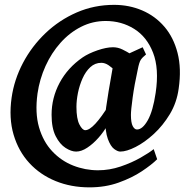

<svg xmlns="http://www.w3.org/2000/svg" viewBox="-20 -619 804 807"><path d="M731 -246.6Q723.1 -188 694.1 -139.6Q665 -91.3 626.5 -55.9Q587.9 -20.5 549.8 -1.2Q511.7 18.1 485.4 18.1Q474.6 18.1 459.7 7.1Q444.8 -3.9 433.3 -34.9Q421.9 -65.9 421.9 -126Q421.9 -139.2 426.3 -169.4Q430.7 -199.7 436.5 -235.6Q442.4 -271.5 448 -302Q453.6 -332.5 455.6 -345.7Q458.5 -359.4 481 -372.8Q503.4 -386.2 531.5 -398.4Q559.6 -410.6 579.6 -420.4L593.8 -390.1Q578.6 -377.9 571.8 -367.7Q564.9 -357.4 559.1 -327.1Q544.9 -262.7 537.6 -209.2Q530.3 -155.8 530.3 -136.2Q530.3 -103.5 537.8 -89.1Q545.4 -74.7 555.7 -74.7Q579.1 -74.7 601.1 -113.5Q623 -152.3 634.3 -229Q649.4 -330.6 623.3 -397.5Q597.2 -464.4 543.9 -497.6Q490.7 -530.8 424.3 -530.8Q369.1 -530.8 320.8 -506.3Q272.5 -481.9 234.4 -439.2Q196.3 -396.5 171.4 -341.6Q146.5 -286.6 137.7 -226.1Q126.5 -144.5 144 -84Q161.6 -23.4 199.5 16.8Q237.3 57.1 287.6 76.9Q337.9 96.7 392.1 96.7Q440.4 96.7 487.1 80.8Q533.7 64.9 570.6 43.9Q607.4 22.9 626 7.8L640.6 50.3Q617.7 73.2 576.2 100.8Q534.7 128.4 478.8 148.4Q422.9 168.5 356 168.5Q278.8 168.5 213.9 142.1Q148.9 115.7 103.3 66.2Q57.6 16.6 37.1 -53Q16.6 -122.6 28.8 -208.5Q39.6 -284.2 76.4 -354.2Q113.3 -424.3 171.1 -479.5Q229 -534.7 302.5 -566.7Q376 -598.6 459.5 -598.6Q522.9 -598.6 577.6 -575.2Q632.3 -551.8 670.9 -506.8Q709.5 -461.9 726.3 -396.5Q743.2 -331.1 731 -246.6ZM556.6 -379.9Q546.9 -373.5 540 -357.9Q533.2 -342.3 527.8 -325.4Q522.5 -308.6 517.6 -296.4Q512.7 -284.2 506.8 -284.2Q501 -284.2 490.2 -294.9Q479.5 -305.7 465.8 -319.8Q452.1 -334 436.8 -344.5Q421.4 -355 405.8 -355Q379.4 -355 359.6 -336.7Q339.8 -318.4 326.9 -289.3Q314 -260.3 307.6 -228.5Q301.3 -196.8 301.3 -169.9Q301.3 -120.1 313.7 -95.9Q326.2 -71.8 338.4 -71.8Q372.6 -71.8 439.5 -180.2L431.2 -92.3Q416.5 -65.4 394 -40Q371.6 -14.6 346.9 1.7Q322.3 18.1 299.8 18.1Q279.8 18.1 255.6 2.7Q231.4 -12.7 214.1 -46.6Q196.8 -80.6 196.8 -136.7Q196.8 -208 230.7 -271.2Q264.6 -334.5 327.6 -377.9Q352.1 -394.5 389.6 -407.5Q427.2 -420.4 455.1 -420.4Q475.6 -420.4 494.9 -410.9Q514.2 -401.4 530 -391.4Q545.9 -381.3 556.6 -379.9Z"/></svg>

Font: Dai Banna SIL SemiBold
Style: Italic
Weight: 600
Italic angle: -11°
Designer: Victor Gaultney
Foundry: SIL International
Version: Version 4.000